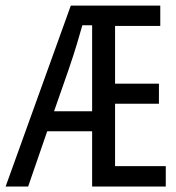

<svg xmlns="http://www.w3.org/2000/svg" viewBox="-20 -679 640 699"><path d="M315.4 -201.2H151.9L82.5 0H0.5L237.8 -658.7H563.5V-584.5H398.9V-374.5H558.6V-301.3H398.9V-74.2H583.5V0H315.4ZM315.4 -586.9H279.8Q277.8 -579.1 259 -515.6Q240.2 -452.1 176.8 -273.9H315.4Z"/></svg>

Font: Courier New
Style: Regular
Weight: 400
Designer: Steve Matteson
Foundry: Ascender Corporation
Version: Version 2.00.3